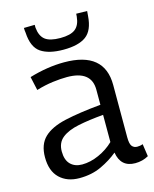

<svg xmlns="http://www.w3.org/2000/svg" viewBox="-115 -834 741 921"><g transform="rotate(-15 255.5 -373.0)"><path d="M30 -129Q30 -193 66 -227.5Q102 -262 173.5 -278Q245 -294 352 -304V-379Q352 -474 231 -474Q200 -474 160.5 -469Q121 -464 78 -451L63 -519Q153 -546 236 -546Q436 -546 436 -380V-120Q436 -87 445.5 -75.5Q455 -64 471 -64Q477 -64 484 -65Q491 -66 499 -69L508 -7Q478 10 442 10Q370 10 358 -65Q322 -35 274 -12.5Q226 10 165 10Q104 10 67 -25.5Q30 -61 30 -129ZM115 -136Q115 -93 136.5 -71.5Q158 -50 194 -50Q235 -50 277.5 -69Q320 -88 352 -119V-254Q281 -248 227.5 -237Q174 -226 144.5 -202.5Q115 -179 115 -136ZM250 -605Q178 -605 138.5 -631.5Q99 -658 95 -731Q94 -737 93.5 -743Q93 -749 93 -755L147 -756Q147 -753 147 -749Q147 -745 147 -742Q151 -700 174.5 -681.5Q198 -663 250 -663Q301 -663 324.5 -681.5Q348 -700 352 -742Q352 -751 353 -756L407 -755Q407 -749 406 -742.5Q405 -736 405 -730Q400 -660 362.5 -632.5Q325 -605 250 -605Z"/></g></svg>

Font: Georama
Style: Regular
Weight: 400
Designer: Jean-Baptiste Levee
Foundry: Production Type
Version: Version 1.000